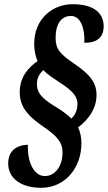

<svg xmlns="http://www.w3.org/2000/svg" viewBox="-20 -780 514 915"><path d="M176 115C292 115 368 18 368 -97C368 -129 361 -156 352 -173C399 -207 440 -261 440 -327C440 -385 411 -424 333 -477C268 -521 245 -545 245 -599C245 -669 274 -704 318 -704C363 -704 385 -648 382 -576C433 -576 474 -594 474 -655C474 -713 433 -760 326 -760C231 -760 143 -691 143 -571C143 -535 151 -507 159 -489C118 -460 74 -416 74 -340C74 -285 98 -237 180 -181C254 -131 278 -102 278 -52C278 8 245 59 194 59C143 59 110 -4 113 -90C75 -90 19 -73 19 -1C19 68 78 115 176 115ZM320 -215C303 -233 272 -255 242 -273C176 -313 156 -340 156 -379C156 -410 169 -429 186 -446C210 -422 239 -404 272 -382C334 -342 349 -314 349 -285C349 -258 340 -233 320 -215Z"/></svg>

Font: Noto Serif Condensed Extra
Style: Italic
Weight: 800
Width: 3
Italic angle: -12°
Designer: Monotype Design Team
Foundry: Monotype Imaging Inc.
Version: Version 1.901